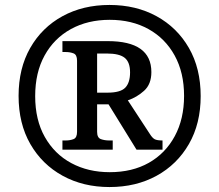

<svg xmlns="http://www.w3.org/2000/svg" viewBox="-20 -745 885 775"><path d="M422 10Q316 10 233 -35.5Q150 -81 102.5 -163.5Q55 -246 55 -358Q55 -469 102 -551.5Q149 -634 232 -679.5Q315 -725 422 -725Q529 -725 612 -679.5Q695 -634 742.5 -551.5Q790 -469 790 -357Q790 -246 742.5 -163.5Q695 -81 612 -35.5Q529 10 422 10ZM423 -50Q514 -50 581 -88Q648 -126 685.5 -195.5Q723 -265 723 -358Q723 -452 685 -521Q647 -590 579.5 -627.5Q512 -665 423 -665Q334 -665 266 -627.5Q198 -590 160 -521Q122 -452 122 -357Q122 -261 161 -192Q200 -123 268 -86.5Q336 -50 423 -50ZM232 -141V-178H245Q263 -178 277 -183.5Q291 -189 291 -213V-500Q291 -524 277 -529.5Q263 -535 245 -535H232V-579H415Q591 -579 591 -454Q591 -405 561.5 -378.5Q532 -352 496 -340L585 -204Q595 -188 604.5 -183Q614 -178 636 -178V-141H531L418 -324H372V-213Q372 -189 387 -183.5Q402 -178 421 -178H435V-141ZM414 -371Q466 -371 485.5 -391Q505 -411 505 -453Q505 -494 483.5 -511.5Q462 -529 411 -529H372V-371Z"/></svg>

Font: Noto Serif Tamil ExtraBold
Style: Regular
Weight: 800
Designer: Indian Type Foundry, Tom Grace, and the Monotype Design Team
Foundry: Monotype Imaging Inc.
Version: Version 2.004; ttfautohint (v1.8.4.7-5d5b)